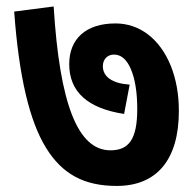

<svg xmlns="http://www.w3.org/2000/svg" viewBox="-20 -623 610 608"><path d="M24.9 -586.4C40 -379.4 73.7 -239.3 125.5 -155.3C177.2 -71.3 246.6 -34.2 349.6 -34.2C476.1 -34.2 546.4 -116.7 546.4 -271.5C546.4 -325.2 537.6 -373 520.5 -415.5C485.8 -500 422.4 -548.8 345.7 -548.8C252 -548.8 199.2 -500 199.2 -419.9C199.2 -332.5 257.3 -279.8 373 -262.2L390.6 -355C334.5 -358.9 305.7 -380.4 305.7 -413.6C305.7 -434.6 319.8 -450.2 340.8 -450.2C363.8 -450.2 381.8 -434.6 395 -402.8C408.2 -371.1 414.6 -329.1 414.6 -277.8C414.6 -182.1 388.2 -147 329.6 -147C226.1 -147 168.9 -294.4 149.9 -602.5Z"/></svg>

Font: Noto Reveo Sans
Style: Bold
Weight: 700
Designer: Monotype Design team
Foundry: Monotype Imaging Inc.
Version: Version 1.04